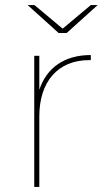

<svg xmlns="http://www.w3.org/2000/svg" viewBox="-20 -737 423 757"><path d="M135 -278C135 -415 208 -500 332 -500H338V-520C234 -520 164 -470 135 -383V-517H115V0H135ZM365 -717H338L227 -624L116 -717H89L211 -607H243Z"/></svg>

Font: Montserrat-Alt1 Thin
Style: Regular
Weight: 100
Designer: Differentunic
Foundry: Differentunic
Version: Version 7.222